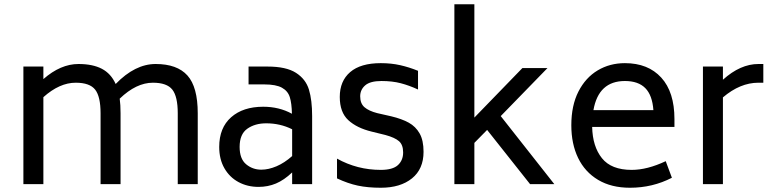

<svg xmlns="http://www.w3.org/2000/svg" viewBox="-20 -866 3640 903"><path d="M910 -333V0H816V-333Q816 -412 790.5 -444.5Q765 -477 699 -477Q621 -477 543 -402Q547 -374 547 -333V0H453V-333Q453 -412 427.5 -444.5Q402 -477 336 -477Q260 -477 184 -409V0H90V-553H184V-494Q265 -565 349 -565Q416 -565 459 -542.5Q502 -520 524 -471Q615 -565 712 -565Q813 -565 861.5 -511Q910 -457 910 -333Z M1448 -320V0H1354V-55Q1316 -19 1278 -3Q1240 13 1196 13Q1144 13 1102 -9.5Q1060 -32 1035.5 -74.5Q1011 -117 1011 -175Q1011 -265 1067 -314.5Q1123 -364 1218 -364Q1293 -364 1353 -331Q1352 -380 1343 -409Q1334 -438 1306 -453.5Q1278 -469 1223 -469H1149V-553H1238Q1326 -553 1372 -523.5Q1418 -494 1433 -444.5Q1448 -395 1448 -320ZM1354 -132V-258Q1298 -286 1232 -286Q1179 -286 1143 -260.5Q1107 -235 1107 -175Q1107 -119 1137.5 -93.5Q1168 -68 1209 -68Q1243 -68 1280.5 -84Q1318 -100 1354 -132Z M1565 -27V-120Q1660 -67 1771 -67Q1827 -67 1851.5 -89.5Q1876 -112 1876 -149Q1876 -185 1856.5 -202Q1837 -219 1793 -231L1728 -247Q1658 -264 1618 -301Q1578 -338 1578 -410Q1578 -485 1627 -527Q1676 -569 1771 -569Q1820 -569 1862 -559.5Q1904 -550 1946 -533V-445Q1905 -464 1865 -474.5Q1825 -485 1774 -485Q1721 -485 1697.5 -464.5Q1674 -444 1674 -413Q1674 -379 1694.5 -361.5Q1715 -344 1754 -334L1820 -319Q1870 -307 1902.5 -289Q1935 -271 1953.5 -238.5Q1972 -206 1972 -152Q1972 -71 1917.5 -27Q1863 17 1771 17Q1710 17 1663 7Q1616 -3 1565 -27Z M2271 -255 2211 -194V0H2117V-846H2211V-313L2437 -546H2555L2335 -320L2587 0H2473Z M2951 -67Q3024 -67 3111 -108L3140 -30Q3049 17 2943 17Q2855 17 2793 -20Q2731 -57 2699 -123Q2667 -189 2667 -277Q2667 -370 2700.5 -435.5Q2734 -501 2791 -535Q2848 -569 2919 -569Q3028 -569 3090 -501Q3152 -433 3152 -306V-269H2765Q2767 -177 2811 -122Q2855 -67 2951 -67ZM2771 -348H3053Q3048 -418 3015 -451.5Q2982 -485 2919 -485Q2795 -485 2771 -348Z M3570 -565V-477H3547Q3461 -477 3380 -408V0H3286V-553H3380V-491Q3462 -565 3547 -565Z"/></svg>

Font: Biryani
Style: Regular
Weight: 400
Designer: Dan Reynolds and Mathieu Réguer
Foundry: Dan Reynolds and Mathieu Réguer
Version: Version 1.004; ttfautohint (v1.1) -l 5 -r 5 -G 72 -x 0 -D la